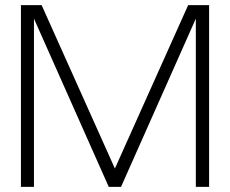

<svg xmlns="http://www.w3.org/2000/svg" viewBox="-20 -732 901 752"><path d="M799 0H747V-659L454 0H406L113 -659V0H62V-712H143L430 -72L717 -712H799Z"/></svg>

Font: Creato Display Light
Style: Regular
Weight: 300
Version: Version 1.000